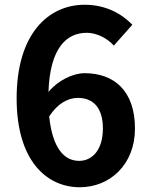

<svg xmlns="http://www.w3.org/2000/svg" viewBox="-20 -774 629 808"><path d="M313 -97C251 -97 201 -149 187 -284C224 -341 268 -362 308 -362C372 -362 413 -321 413 -233C413 -143 368 -97 313 -97ZM537 -670C492 -716 426 -754 336 -754C187 -754 50 -636 50 -360C50 -99 175 14 316 14C442 14 548 -81 548 -233C548 -392 460 -466 336 -466C288 -466 224 -436 184 -387C190 -572 260 -636 345 -636C388 -636 433 -612 459 -582Z"/></svg>

Font: Source Han Sans SC Bold
Style: Regular
Weight: 700
Designer: Ryoko NISHIZUKA (kana & ideographs); Paul D. Hunt (Latin, Greek & Cyrillic); Wenlong ZHANG (bopomofo); Sandoll Communica
Foundry: Adobe Systems Incorporated
Version: Version 1.001;PS 1.001;hotconv 1.0.78;makeotf.lib2.5.61930